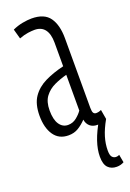

<svg xmlns="http://www.w3.org/2000/svg" viewBox="-147 -597 587 868"><g transform="rotate(-20 146.5 -163.0)"><path d="M8 -118Q8 -174 31 -207.5Q54 -241 94 -260.5Q134 -280 185 -292V-406Q185 -447 168.5 -469Q152 -491 119 -491Q106 -491 87.5 -488.5Q69 -486 45 -477L32 -524Q56 -535 80.5 -539.5Q105 -544 124 -544Q185 -544 210.5 -508Q236 -472 236 -408V-73Q236 -55 240.5 -48.5Q245 -42 253 -42Q266 -42 278 -48L286 -2Q264 10 240 10Q218 10 204.5 -2Q191 -14 188 -34Q170 -15 149.5 -2.5Q129 10 102 10Q56 10 32 -25Q8 -60 8 -118ZM59 -125Q59 -81 74.5 -58Q90 -35 116 -35Q139 -35 157 -49.5Q175 -64 185 -79V-251Q154 -243 125 -229.5Q96 -216 77.5 -191.5Q59 -167 59 -125ZM258 218Q232 218 216.5 202Q201 186 201 149Q201 81 255 -10L286 -2Q264 37 254 70Q244 103 244 135Q244 158 251.5 166.5Q259 175 270 175Q279 175 286 171L293 209Q277 218 258 218Z"/></g></svg>

Font: Georama Extra Condensed Light
Style: Regular
Weight: 300
Width: 2
Designer: Jean-Baptiste Levee
Foundry: Production Type
Version: Version 1.000